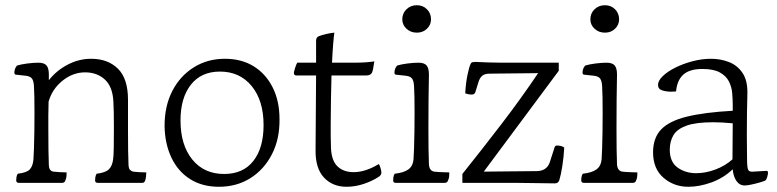

<svg xmlns="http://www.w3.org/2000/svg" viewBox="-20 -780 2975 735"><path d="M52 -80Q42 -80 42 -90Q42 -94 43 -101.5Q44 -109 48 -115Q83 -119 94.5 -132Q106 -145 108 -170Q109 -183 110 -211Q111 -239 111.5 -275.5Q112 -312 112 -348Q112 -382 111.5 -409.5Q111 -437 110 -450Q109 -470 102.5 -479Q96 -488 79 -490L42 -494Q35 -494 35 -502Q35 -517 45 -529Q61 -534 85 -537Q109 -540 127 -540Q149 -540 158 -529.5Q167 -519 167 -495Q167 -485 167 -473Q196 -510 239 -532.5Q282 -555 329 -555Q393 -555 431.5 -517Q470 -479 470 -398V-277Q470 -233 470.5 -202.5Q471 -172 472 -148Q473 -134 478 -129.5Q483 -125 489 -123Q496 -122 511.5 -121Q527 -120 540 -120Q540 -115 539 -105Q538 -95 536 -90Q533 -80 525 -80H354Q344 -80 344 -90Q344 -94 345 -101.5Q346 -109 350 -115Q384 -119 397 -132Q410 -145 413 -170Q415 -182 415.5 -217Q416 -252 416 -293Q416 -324 415.5 -351Q415 -378 414 -392Q411 -448 382 -475Q353 -502 309 -503Q261 -504 220.5 -472Q180 -440 166 -391Q165 -365 165 -338Q165 -311 165 -286Q165 -241 165.5 -207Q166 -173 167 -147Q168 -126 184 -123Q191 -122 209 -121Q227 -120 235 -120Q235 -115 234.5 -107Q234 -99 232 -94Q229 -84 225 -82Q221 -80 219 -80Z M818 -65Q754 -65 707.5 -94.5Q661 -124 636 -177Q611 -230 610 -298Q610 -374 639.5 -431.5Q669 -489 721.5 -522Q774 -555 841 -555Q905 -555 951.5 -526Q998 -497 1024 -445Q1050 -393 1050 -324Q1051 -248 1021 -189.5Q991 -131 938.5 -98Q886 -65 818 -65ZM838 -114Q911 -114 950 -164Q989 -214 989 -301Q989 -395 943.5 -450.5Q898 -506 822 -506Q750 -506 710.5 -455.5Q671 -405 671 -319Q671 -225 716 -169.5Q761 -114 838 -114Z M1307 -65Q1253 -65 1220 -100.5Q1187 -136 1188 -206L1190 -491H1115Q1105 -491 1105 -501Q1105 -505 1109.5 -519.5Q1114 -534 1118 -540H1190V-624Q1190 -638 1202 -642Q1212 -646 1229.5 -650Q1247 -654 1260 -655Q1258 -643 1255.5 -612.5Q1253 -582 1251 -540H1333Q1381 -540 1413 -545Q1411 -531 1408.5 -518Q1406 -505 1404 -502Q1399 -491 1381 -491H1249Q1248 -448 1247 -400.5Q1246 -353 1246 -306Q1246 -282 1246 -259Q1246 -236 1247 -214Q1249 -165 1272 -143Q1295 -121 1334 -121Q1379 -121 1430 -152Q1433 -149 1436.5 -137.5Q1440 -126 1440 -119Q1440 -109 1428 -102Q1403 -86 1371 -75.5Q1339 -65 1307 -65Z M1495 -80Q1485 -80 1485 -90Q1485 -94 1486 -101.5Q1487 -109 1491 -115Q1527 -119 1544 -132Q1561 -145 1563 -170Q1564 -183 1565 -211.5Q1566 -240 1566.5 -276.5Q1567 -313 1567 -349Q1567 -382 1566.5 -409.5Q1566 -437 1565 -450Q1564 -470 1557.5 -479Q1551 -488 1534 -490L1497 -494Q1490 -494 1490 -502Q1490 -517 1500 -529Q1516 -534 1540 -537Q1564 -540 1582 -540Q1604 -540 1613 -529.5Q1622 -519 1622 -495Q1621 -455 1620.5 -397.5Q1620 -340 1620 -287Q1620 -242 1620.5 -209Q1621 -176 1622 -150Q1624 -126 1642 -123Q1647 -122 1658.5 -121.5Q1670 -121 1682.5 -120.5Q1695 -120 1700 -120Q1700 -115 1699.5 -107Q1699 -99 1697 -94Q1694 -84 1690 -82Q1686 -80 1684 -80ZM1576 -655Q1552 -655 1536 -670Q1520 -685 1520 -706Q1520 -729 1536 -744.5Q1552 -760 1576 -760Q1599 -760 1614.5 -744.5Q1630 -729 1630 -706Q1630 -685 1614.5 -670Q1599 -655 1576 -655Z M1750 -80V-114Q1826 -209 1900 -305.5Q1974 -402 2040 -500L1854 -498Q1835 -498 1825.5 -489.5Q1816 -481 1811 -464L1800 -428Q1797 -418 1786 -418Q1773 -418 1761 -423Q1763 -461 1769.5 -493Q1776 -525 1782 -536Q1784 -541 1789.5 -542Q1795 -543 1800 -543Q1822 -542 1849 -541Q1876 -540 1901 -540H2119V-509L1832 -123L2036 -125Q2074 -126 2085 -160L2103 -216Q2105 -223 2113 -223Q2119 -223 2127.5 -221Q2136 -219 2140 -215Q2138 -178 2132.5 -143.5Q2127 -109 2121 -90Q2117 -78 2104 -78Q2077 -78 2032.5 -79Q1988 -80 1952 -80Z M2215 -80Q2205 -80 2205 -90Q2205 -94 2206 -101.5Q2207 -109 2211 -115Q2247 -119 2264 -132Q2281 -145 2283 -170Q2284 -183 2285 -211.5Q2286 -240 2286.5 -276.5Q2287 -313 2287 -349Q2287 -382 2286.5 -409.5Q2286 -437 2285 -450Q2284 -470 2277.5 -479Q2271 -488 2254 -490L2217 -494Q2210 -494 2210 -502Q2210 -517 2220 -529Q2236 -534 2260 -537Q2284 -540 2302 -540Q2324 -540 2333 -529.5Q2342 -519 2342 -495Q2341 -455 2340.5 -397.5Q2340 -340 2340 -287Q2340 -242 2340.5 -209Q2341 -176 2342 -150Q2344 -126 2362 -123Q2367 -122 2378.5 -121.5Q2390 -121 2402.5 -120.5Q2415 -120 2420 -120Q2420 -115 2419.5 -107Q2419 -99 2417 -94Q2414 -84 2410 -82Q2406 -80 2404 -80ZM2296 -655Q2272 -655 2256 -670Q2240 -685 2240 -706Q2240 -729 2256 -744.5Q2272 -760 2296 -760Q2319 -760 2334.5 -744.5Q2350 -729 2350 -706Q2350 -685 2334.5 -670Q2319 -655 2296 -655Z M2831 -70Q2811 -70 2799 -87.5Q2787 -105 2785 -132Q2749 -98 2703 -81.5Q2657 -65 2615 -65Q2560 -65 2520 -99.5Q2480 -134 2480 -197Q2480 -252 2511 -284.5Q2542 -317 2609.5 -333.5Q2677 -350 2785 -356V-378Q2785 -399 2783 -423Q2781 -447 2770.5 -468Q2760 -489 2736 -502.5Q2712 -516 2669 -516Q2620 -516 2596 -494.5Q2572 -473 2568 -430Q2564 -430 2559 -429.5Q2554 -429 2549 -429Q2531 -429 2515 -434Q2499 -439 2499 -455Q2499 -471 2517 -488.5Q2535 -506 2565 -521Q2595 -536 2631 -545.5Q2667 -555 2702 -555Q2738 -555 2770.5 -542.5Q2803 -530 2823 -500Q2843 -470 2841 -417Q2840 -389 2839.5 -346.5Q2839 -304 2839 -262Q2839 -231 2839.5 -204Q2840 -177 2840 -158Q2841 -131 2846.5 -126.5Q2852 -122 2863 -123Q2864 -123 2864 -123L2914 -126Q2920 -126 2920 -119Q2920 -114 2917.5 -104Q2915 -94 2910 -89Q2904 -86 2888.5 -81.5Q2873 -77 2856.5 -73.5Q2840 -70 2831 -70ZM2784 -170 2785 -308Q2743 -312 2710 -312Q2644 -312 2608 -299Q2572 -286 2558 -262.5Q2544 -239 2544 -207Q2544 -160 2574 -138.5Q2604 -117 2645 -117Q2681 -117 2718.5 -131Q2756 -145 2784 -170Z"/></svg>

Font: Gowun Batang
Style: Regular
Weight: 400
Designer: Yanghee Ryu
Foundry: Yanghee Ryu
Version: Version 2.000